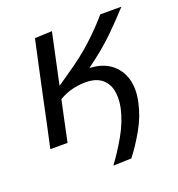

<svg xmlns="http://www.w3.org/2000/svg" viewBox="-123 -601 804 869"><g transform="rotate(-20 279.0 -166.5)"><path d="M275.5 167.5Q311.5 120 347 57.8Q382.5 -4.5 396 -67Q401 -91.5 401 -114Q401 -132.5 397.5 -149.5Q389.5 -186.5 361.8 -208.2Q334 -230 285.5 -230Q253 -230 220.2 -221.8Q187.5 -213.5 157.5 -195.5Q146 -142 136.2 -96.2Q126.5 -50.5 116 0H33Q45 -54.5 56 -106Q67 -157.5 80 -219.5L90.5 -269Q104.5 -334.5 116 -387.5Q127.5 -440.5 139.5 -496L222.5 -499.5Q199.5 -392.5 175.5 -279.5L170.5 -255L223 -291.5Q301.5 -344 358.8 -397.2Q416 -450.5 454 -496H556Q515 -451 461.5 -398Q408 -345 324.5 -284.5Q385.5 -282 424.8 -253Q464 -224 479 -175.5Q486.5 -150 486.5 -121Q486.5 -94 480 -64Q466.5 0.5 432.5 60.2Q398.5 120 363 165Z"/></g></svg>

Font: Heraclito
Style: Italic
Weight: 400
Italic angle: -12°
Designer: Kostas Bartsokas (font) & Cristiano Sobral (main changes)
Foundry: Kostas Bartsokas (font) & Cristiano Sobral (main changes)
Version: Version 1.00;July 8, 2020;FontCreator 13.0.0.2655 64-bit